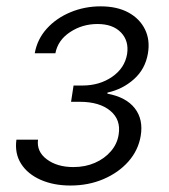

<svg xmlns="http://www.w3.org/2000/svg" viewBox="-20 -572 527 599"><path d="M199.7 6.8Q147 6.8 106.4 -11.2Q65.9 -29.3 45.7 -61.3Q25.4 -93.3 31.2 -136.2H98.6Q93.8 -99.1 126 -75Q158.2 -50.8 209 -50.8Q246.1 -50.8 276.1 -64Q306.2 -77.1 325.9 -100.1Q345.7 -123 350.1 -151.9Q357.9 -198.2 324.2 -226.3Q290.5 -254.4 229 -254.4H201.7L209.5 -305.2H237.3Q290.5 -305.2 329.8 -332.3Q369.1 -359.4 376.5 -403.3Q382.8 -444.3 357.4 -470.7Q332 -497.1 284.2 -497.1Q236.8 -497.1 198.7 -471.9Q160.6 -446.8 152.8 -405.8H88.4Q96.2 -449.7 126 -482.7Q155.8 -515.6 200 -533.9Q244.1 -552.2 293.9 -552.2Q345.2 -552.2 380.6 -533Q416 -513.7 432.4 -480.2Q448.7 -446.8 441.4 -404.8Q433.1 -356.4 397.9 -325Q362.8 -293.5 315.4 -283.2L314.9 -279.8Q373.5 -269 400.6 -234.1Q427.7 -199.2 418.9 -147.5Q411.1 -102.5 380.4 -67.9Q349.6 -33.2 302.7 -13.2Q255.9 6.8 199.7 6.8Z"/></svg>

Font: Inter Light
Style: Italic
Weight: 300
Italic angle: -9.3988°
Designer: Rasmus Andersson
Foundry: rsms
Version: Version 4.001;git-66647c0bb